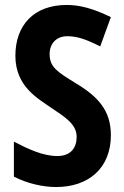

<svg xmlns="http://www.w3.org/2000/svg" viewBox="-20 -744 501 774"><path d="M427 -199C427 -299 375 -355 283 -410C212 -454 180 -473 180 -526C180 -568 207 -598 251 -598C291 -598 326 -586 384 -557L427 -675C357 -709 303 -724 249 -724C116 -724 42 -642 42 -519C42 -393 137 -345 184 -311C244 -271 289 -243 289 -192C289 -150 267 -115 211 -115C153 -115 94 -143 36 -173V-32C90 -4 154 10 206 10C338 10 427 -67 427 -199Z"/></svg>

Font: Noto Sans Gujarati UI Condensed
Style: Bold
Weight: 700
Width: 3
Designer: Jelle Bosma - Monotype Design Team, Universal Thirst
Foundry: Monotype Imaging Inc.
Version: Version 2.106